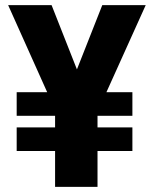

<svg xmlns="http://www.w3.org/2000/svg" viewBox="-20 -727 599 747"><path d="M279.3 -457 377.9 -707H546.9L394 -368.2H495.1V-276.4H359.4V-231.4H495.1V-139.6H359.4V0H194.3V-139.6H44.9V-231.4H194.3V-276.4H44.9V-368.2H163.6L11.7 -707H180.7Z"/></svg>

Font: Pretendard ExtraBold
Style: Regular
Weight: 800
Designer: Base glyphs from Inter by Rasmus Andersson; Hangeul glyphs from Noto Sans CJK(Source Han Sans) by Jang Soo-young and Kan
Foundry: Kil Hyung-jin
Version: Version 1.309